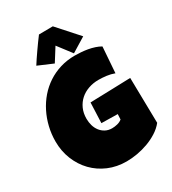

<svg xmlns="http://www.w3.org/2000/svg" viewBox="-227 -1069 1079 1203"><g transform="rotate(-30 313.0 -467.5)"><path d="M614.3 -99.6Q591.3 -70.8 557.6 -49.3Q523.9 -27.8 485.4 -13.7Q446.8 0.5 406.2 7.6Q365.7 14.6 329.1 14.6Q258.3 14.6 198.7 -10.7Q139.2 -36.1 95.9 -80.8Q52.7 -125.5 28.3 -186Q3.9 -246.6 3.9 -316.4Q3.9 -369.6 16.1 -420.7Q28.3 -471.7 51 -516.8Q73.7 -562 106.4 -599.9Q139.2 -637.7 180.7 -665Q222.2 -692.4 271.5 -707.5Q320.8 -722.7 377 -722.7Q397.9 -722.7 421.9 -720.9Q445.8 -719.2 469.5 -715.1Q493.2 -710.9 515.6 -703.6Q538.1 -696.3 556.6 -685.5L543 -499Q515.6 -509.3 486.6 -512.9Q457.5 -516.6 429.7 -516.6Q390.6 -516.6 356.7 -504.6Q322.8 -492.7 297.6 -470.2Q272.5 -447.8 257.8 -415.5Q243.2 -383.3 243.2 -342.8Q243.2 -317.4 250 -293.7Q256.8 -270 270.8 -251.7Q284.7 -233.4 305.4 -222.2Q326.2 -210.9 353.5 -210.9Q372.1 -210.9 391.8 -215.8Q411.6 -220.7 425.8 -232.4L427.7 -270.5L310.5 -272.5L316.4 -418.9Q389.2 -421.4 461.9 -423.1Q534.7 -424.8 608.4 -427.7ZM380.4 -737.3 304.2 -836.9 244.6 -742.2 137.2 -788.1Q146.5 -803.2 160.2 -823.5Q173.8 -843.8 189 -865.5Q204.1 -887.2 219.7 -908.9Q235.4 -930.7 249.5 -949.2L350.1 -950.2L483.9 -800.8Z"/></g></svg>

Font: Luckiest Guy RUS-BEL-UKR
Style: Regular
Weight: 400
Designer: Astigmatic (AOETI)
Foundry: Astigmatic (AOETI)
Version: Version 1.00 March 11, 2019, initial release